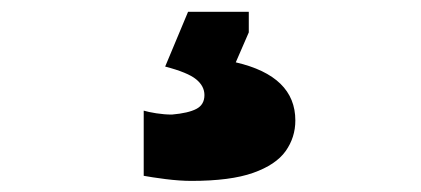

<svg xmlns="http://www.w3.org/2000/svg" viewBox="-20 -56 728 332"><path d="M311 256.8Q291 256.8 266.4 253.7Q241.7 250.5 228.5 248V135.3Q236.3 137.7 250.2 139.9Q264.2 142.1 277.3 142.1Q305.7 139.6 319.6 132.3Q333.5 125 333.5 108.4Q333.5 92.8 319.1 81.1Q304.7 69.3 265.6 59.1L305.2 -35.6H410.2V0L387.7 51.8Q490.7 75.7 490.7 152.3Q490.7 181.6 473.9 205.3Q457 229 417.7 242.9Q378.4 256.8 311 256.8Z"/></svg>

Font: Pinar-DS1-FD ExtraBold
Style: Regular
Weight: 800
Designer: Amin Abedi
Version: Version 2.000